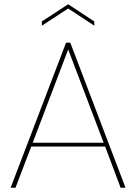

<svg xmlns="http://www.w3.org/2000/svg" viewBox="-20 -884 641 904"><path d="M548 0 475 -194H127L53 0H30L291 -683H311L571 0ZM424 -783V-763L301 -844L177 -763V-783L301 -864ZM468 -212 301 -651 134 -212Z"/></svg>

Font: Poppins Thin
Style: Regular
Weight: 250
Designer: Ninad Kale (Devanagari), Jonny Pinhorn (Latin)
Foundry: Indian Type Foundry
Version: Version 3.200;PS 1.000;hotconv 16.6.54;makeotf.lib2.5.65590